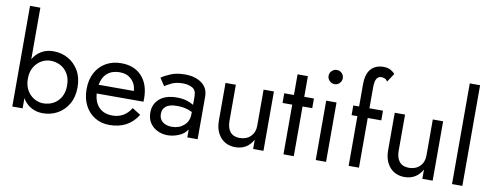

<svg xmlns="http://www.w3.org/2000/svg" viewBox="-65 -1122 3762 1465"><g transform="rotate(10 1816.0 -390.0)"><path d="M535 -230Q535 -156 504 -102Q473 -48 421.5 -19Q370 10 307 10Q256 10 215.5 -13Q175 -36 150 -79V0H70V-780H150V-381Q175 -424 215.5 -447Q256 -470 307 -470Q370 -470 421.5 -441Q473 -412 504 -358.5Q535 -305 535 -230ZM454 -230Q454 -283 432.5 -320Q411 -357 375.5 -376Q340 -395 297 -395Q262 -395 228 -376Q194 -357 172 -320Q150 -283 150 -230Q150 -177 172 -140Q194 -103 228 -84Q262 -65 297 -65Q340 -65 375.5 -84Q411 -103 432.5 -140Q454 -177 454 -230Z M823 10Q759 10 709.5 -20.5Q660 -51 632.5 -105Q605 -159 605 -230Q605 -302 633.5 -356Q662 -410 713.5 -440Q765 -470 833 -470Q934 -470 992 -407Q1050 -344 1050 -234Q1050 -227 1049.5 -219.5Q1049 -212 1049 -210H687Q692 -141 730 -103Q768 -65 833 -65Q927 -65 977 -148L1042 -107Q970 10 823 10ZM833 -400Q774 -400 737 -368.5Q700 -337 690 -278H963Q959 -333 923.5 -366.5Q888 -400 833 -400Z M1184 -354 1145 -413Q1171 -432 1216.5 -451Q1262 -470 1326 -470Q1406 -470 1456 -433.5Q1506 -397 1506 -330V0H1426V-62Q1404 -26 1360 -8Q1316 10 1274 10Q1232 10 1195.5 -7.5Q1159 -25 1137 -58Q1115 -91 1115 -138Q1115 -205 1162.5 -245.5Q1210 -286 1295 -286Q1341 -286 1373.5 -275.5Q1406 -265 1426 -252V-319Q1426 -366 1395.5 -383Q1365 -400 1322 -400Q1270 -400 1235 -383Q1200 -366 1184 -354ZM1196 -142Q1196 -102 1223.5 -80.5Q1251 -59 1295 -59Q1350 -59 1388 -92Q1426 -125 1426 -180V-197Q1398 -211 1369 -217Q1340 -223 1308 -223Q1250 -223 1223 -201.5Q1196 -180 1196 -142Z M1721 -180Q1721 -125 1746 -95Q1771 -65 1819 -65Q1872 -65 1904 -97Q1936 -129 1936 -180V-460H2016V0H1936V-72Q1890 10 1799 10Q1727 10 1684 -39Q1641 -88 1641 -170V-460H1721Z M2096 -460H2171V-620H2251V-460H2326V-385H2251V0H2171V-385H2096Z M2406 -650Q2406 -673 2422.5 -689Q2439 -705 2461 -705Q2484 -705 2500 -689Q2516 -673 2516 -650Q2516 -628 2500 -611.5Q2484 -595 2461 -595Q2439 -595 2422.5 -611.5Q2406 -628 2406 -650ZM2421 -460H2501V0H2421Z M2631 -460H2676V-630Q2676 -712 2711 -751Q2746 -790 2809 -790Q2841 -790 2863.5 -777.5Q2886 -765 2897 -750L2853 -684Q2843 -701 2829.5 -705.5Q2816 -710 2804 -710Q2782 -710 2769 -690Q2756 -670 2756 -620V-460H2861V-385H2756V0H2676V-385H2631Z M3032 -180Q3032 -125 3057 -95Q3082 -65 3130 -65Q3183 -65 3215 -97Q3247 -129 3247 -180V-460H3327V0H3247V-72Q3201 10 3110 10Q3038 10 2995 -39Q2952 -88 2952 -170V-460H3032Z M3477 -780H3557V0H3477Z"/></g></svg>

Font: Jost*
Style: Regular
Weight: 400
Version: Version 3.7